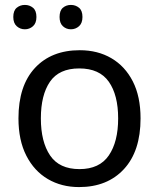

<svg xmlns="http://www.w3.org/2000/svg" viewBox="-20 -750 645 780"><path d="M551 -269Q551 -136 483.5 -63Q416 10 301 10Q230 10 174.5 -22.5Q119 -55 87 -117.5Q55 -180 55 -269Q55 -402 122 -474Q189 -546 304 -546Q377 -546 432.5 -513.5Q488 -481 519.5 -419.5Q551 -358 551 -269ZM146 -269Q146 -174 183.5 -118.5Q221 -63 303 -63Q384 -63 422 -118.5Q460 -174 460 -269Q460 -364 422 -418Q384 -472 302 -472Q220 -472 183 -418Q146 -364 146 -269ZM81 -631Q62 -631 48 -643.5Q34 -656 34 -681Q34 -707 48 -718.5Q62 -730 81 -730Q100 -730 114 -718.5Q128 -707 128 -681Q128 -656 114 -643.5Q100 -631 81 -631ZM268 -631Q249 -631 235.5 -643.5Q222 -656 222 -681Q222 -707 235.5 -718.5Q249 -730 268 -730Q287 -730 301 -718.5Q315 -707 315 -681Q315 -656 301 -643.5Q287 -631 268 -631Z"/></svg>

Font: Noto Sans Coptic
Style: Regular
Weight: 400
Designer: Monotype Design Team, Denis Moyogo Jacquerye
Foundry: Monotype Imaging Inc.
Version: Version 2.002; ttfautohint (v1.8.4.7-5d5b)